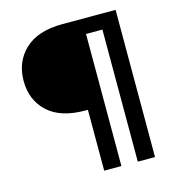

<svg xmlns="http://www.w3.org/2000/svg" viewBox="-104 -782 804 872"><g transform="rotate(-15 298.0 -346.0)"><path d="M518 0H437V-621H360V0H279V-286H268Q151 -286 91 -342Q31 -398 31 -488Q31 -578 91.5 -635Q152 -692 268 -692H518Z"/></g></svg>

Font: Poppins A&M
Style: Regular-A&M
Weight: 400
Designer: Ninad Kale (Devanagari), Jonny Pinhorn (Latin)
Foundry: Indian Type Foundry
Version: 4.004